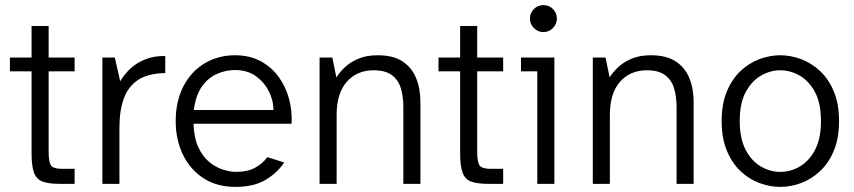

<svg xmlns="http://www.w3.org/2000/svg" viewBox="-20 -722 3353 754"><path d="M214 0Q171 0 147 -9Q123 -18 113.5 -44Q104 -70 104 -120V-442H19V-496H104V-620H171V-496H273V-442H171V-126Q171 -84 181 -71.5Q191 -59 224 -59H273V0Z M382 0V-496H431L452 -403Q468 -430 492.5 -453Q517 -476 552 -489.5Q587 -503 629 -502V-435Q561 -434 522 -408Q483 -382 466 -334.5Q449 -287 449 -221V0Z M905 12Q831 12 778.5 -22.5Q726 -57 698 -115.5Q670 -174 670 -246Q670 -325 700.5 -383.5Q731 -442 784 -473.5Q837 -505 903 -505Q960 -505 1003 -482Q1046 -459 1074 -420.5Q1102 -382 1115 -334Q1128 -286 1125 -236H740Q742 -180 759 -143.5Q776 -107 801.5 -86Q827 -65 855.5 -56Q884 -47 908 -47Q952 -47 982 -63.5Q1012 -80 1030 -105L1096 -84Q1070 -44 1023.5 -16Q977 12 905 12ZM741 -290H1054Q1054 -327 1036 -363Q1018 -399 984.5 -423Q951 -447 903 -447Q867 -447 832.5 -432Q798 -417 773.5 -383Q749 -349 741 -290Z M1235 0V-496H1285L1301 -418Q1314 -439 1335.5 -459Q1357 -479 1388.5 -492Q1420 -505 1463 -505Q1524 -505 1560.5 -481Q1597 -457 1614 -415.5Q1631 -374 1631 -321V0H1564V-301Q1564 -341 1554.5 -374Q1545 -407 1519.5 -426.5Q1494 -446 1447 -446Q1382 -446 1342 -401Q1302 -356 1302 -271V0Z M1897 0Q1854 0 1830 -9Q1806 -18 1796.5 -44Q1787 -70 1787 -120V-442H1702V-496H1787V-620H1854V-496H1956V-442H1854V-126Q1854 -84 1864 -71.5Q1874 -59 1907 -59H1956V0Z M2090 0V-442H2026V-496H2157V0ZM2114 -596Q2092 -596 2076.5 -612Q2061 -628 2061 -649Q2061 -671 2076.5 -686.5Q2092 -702 2114 -702Q2136 -702 2151.5 -686.5Q2167 -671 2167 -649Q2167 -628 2151.5 -612Q2136 -596 2114 -596Z M2308 0V-496H2358L2374 -418Q2387 -439 2408.5 -459Q2430 -479 2461.5 -492Q2493 -505 2536 -505Q2597 -505 2633.5 -481Q2670 -457 2687 -415.5Q2704 -374 2704 -321V0H2637V-301Q2637 -341 2627.5 -374Q2618 -407 2592.5 -426.5Q2567 -446 2520 -446Q2455 -446 2415 -401Q2375 -356 2375 -271V0Z M3044 12Q3004 12 2963 -3Q2922 -18 2888.5 -49.5Q2855 -81 2834.5 -130Q2814 -179 2814 -247Q2814 -314 2834.5 -363Q2855 -412 2888.5 -443.5Q2922 -475 2963 -490Q3004 -505 3044 -505Q3085 -505 3125.5 -490Q3166 -475 3200 -443.5Q3234 -412 3254.5 -363Q3275 -314 3275 -247Q3275 -179 3254.5 -130Q3234 -81 3200 -49.5Q3166 -18 3125.5 -3Q3085 12 3044 12ZM3044 -47Q3085 -47 3121.5 -68.5Q3158 -90 3181 -134Q3204 -178 3204 -247Q3204 -316 3181 -359.5Q3158 -403 3121.5 -424.5Q3085 -446 3044 -446Q3004 -446 2967.5 -424.5Q2931 -403 2908 -359.5Q2885 -316 2885 -247Q2885 -178 2908 -134Q2931 -90 2967.5 -68.5Q3004 -47 3044 -47Z"/></svg>

Font: Atkinson Hyperlegible Next Light
Style: Regular
Weight: 300
Designer: Elliott Scott, Megan Eiswerth, Linus Boman, Theodore Petrosky, Letters from Sweden
Foundry: Applied Design Works, Letters from Sweden
Version: Version 2.001